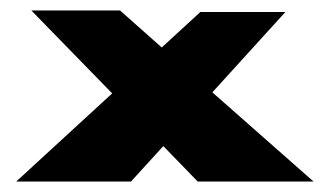

<svg xmlns="http://www.w3.org/2000/svg" viewBox="-20 -426 630 368"><path d="M581 -78H359L293 -146L231 -78H11L195 -247L40 -406H210L290 -335L364 -403H527L387 -249Z"/></svg>

Font: OpenDyslexic
Style: Bold
Weight: 800
Designer: Abbie Gonzalez
Version: Version 0.920;hotconv 1.0.109;makeotfexe 2.5.65596